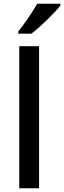

<svg xmlns="http://www.w3.org/2000/svg" viewBox="-20 -1007 343 1027"><path d="M303 -977V-987H179C154 -942 108 -876 78 -839V-827H148C196 -863 274 -940 303 -977ZM189 0V-760H83V0Z"/></svg>

Font: Noto Sans Devanagari UI Medium
Style: Regular
Weight: 500
Designer: Jelle Bosma - Monotype Design Team
Foundry: Monotype Imaging Inc.
Version: Version 2.004